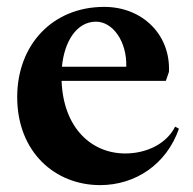

<svg xmlns="http://www.w3.org/2000/svg" viewBox="-20 -526 560 558"><path d="M271 12C373 12 464 -48 500 -152L489 -158C464 -108 406 -80 344 -80C246 -80 164 -154 159 -291H462L471 -317C476 -426 393 -506 283 -506C132 -506 30 -395 30 -244C30 -84 140 12 271 12ZM160 -332C167 -406 203 -463 259 -463C307 -463 349 -407 347 -332Z"/></svg>

Font: Sinistre
Style: Bold
Weight: 700
Designer: Jules Durand
Foundry: Collletttivo
Version: Version 69.420;Glyphs 3.2 (3217)